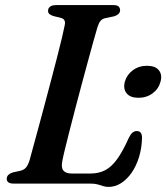

<svg xmlns="http://www.w3.org/2000/svg" viewBox="-20 -720 652 753"><path d="M334 0H33.5Q18 0 11.8 -5.8Q5.5 -11.5 6.5 -20.5Q7 -29 13.8 -35Q20.5 -41 31 -44L59 -50Q74 -53.5 82 -63Q90 -72.5 96 -91.5Q101.5 -112 110.8 -146Q120 -180 131.8 -223Q143.5 -266 156 -313.2Q168.5 -360.5 181 -407.5Q193.5 -454.5 204.2 -496.5Q215 -538.5 222.8 -571.2Q230.5 -604 234 -622Q236.5 -633.5 232.5 -640.5Q228.5 -647.5 219.5 -649.5L188 -657.5Q179 -660.5 173.8 -665Q168.5 -669.5 168.5 -677.5Q168.5 -688 176.5 -694Q184.5 -700 199.5 -700H424.5Q439.5 -700 445.2 -694.5Q451 -689 451 -680Q451 -671 444.2 -665Q437.5 -659 427.5 -656L394 -649Q381.5 -646.5 374.8 -638.8Q368 -631 362.5 -614.5Q355.5 -591 345.5 -555Q335.5 -519 323.8 -475.8Q312 -432.5 299.5 -385.8Q287 -339 275 -293.2Q263 -247.5 252.8 -207.2Q242.5 -167 235 -136.2Q227.5 -105.5 224.5 -89Q219 -62 228.8 -50.8Q238.5 -39.5 261.5 -39.5H335Q368.5 -39.5 393.5 -53Q418.5 -66.5 440.2 -97Q462 -127.5 485 -179Q492 -193.5 499.5 -199.8Q507 -206 516 -206Q527.5 -206 532.2 -199Q537 -192 537 -179.5Q536 -138.5 525 -103.2Q514 -68 495.8 -42Q477.5 -16 454.5 -1.5Q431.5 13 406 13Q394.5 13 384.5 9.8Q374.5 6.5 363 3.2Q351.5 0 334 0ZM523 -336.5Q491 -336.5 476.8 -353.8Q462.5 -371 469.5 -399.5Q477.5 -427 501 -444.5Q524.5 -462 557 -462Q589 -462 603 -444.5Q617 -427 609.5 -399.5Q602 -371.5 578.5 -354Q555 -336.5 523 -336.5Z"/></svg>

Font: Fraunces Medium
Style: Italic
Weight: 500
Italic angle: -16°
Version: Version 1.000;[b76b70a41]